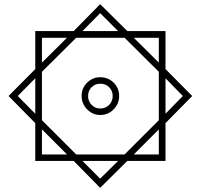

<svg xmlns="http://www.w3.org/2000/svg" viewBox="-20 -720 961 920"><path d="M460 180 333 51H149V-130L21 -260L149 -389V-571H333L460 -700L590 -571H773V-389L901 -260L773 -130V51H590ZM181 20H301L181 -100ZM460 136 546 51H375ZM149 -175V-345L65 -260ZM181 -420 301 -539H181ZM621 20H741V-100ZM345 20H577L741 -144V-376L577 -539H345L181 -376V-144ZM460 -169Q424 -169 397.5 -196Q371 -223 371 -260Q371 -298 397.5 -324Q424 -350 460 -350Q498 -350 524.5 -324Q551 -298 551 -260Q551 -223 524.5 -196Q498 -169 460 -169ZM460 -200Q486 -200 503 -217.5Q520 -235 520 -260Q520 -285 503 -302Q486 -319 460 -319Q436 -319 419 -302Q402 -285 402 -260Q402 -235 419 -217.5Q436 -200 460 -200ZM375 -571H546L460 -657ZM773 -175 856 -260 773 -345ZM741 -420V-539H621Z"/></svg>

Font: Noto Naskh Arabic
Style: Bold
Weight: 700
Designer: Monotype Design Team, David Williams, Mohamad Dakak and Nizar Qandah
Foundry: Monotype Imaging Inc.
Version: Version 2.016